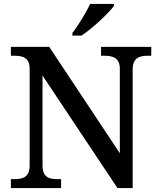

<svg xmlns="http://www.w3.org/2000/svg" viewBox="-20 -951 810 971"><path d="M346 -784V-771H392C448 -807 531 -886 556 -921V-931H436C415 -886 375 -822 346 -784ZM35 0H289V-45H271C228 -45 195 -54 195 -115V-569L574 0H651V-599C651 -659 685 -669 727 -669H745V-714H491V-669H509C550 -669 586 -659 586 -603V-176L229 -714H35V-669H53C94 -669 130 -660 130 -603V-115C130 -54 95 -45 51 -45H35Z"/></svg>

Font: Noto Serif Myanmar Medium
Style: Regular
Weight: 500
Designer: Ben Mitchell and the Monotype Design Team
Foundry: Monotype Imaging Inc.
Version: Version 2.106